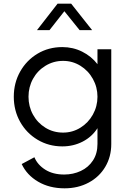

<svg xmlns="http://www.w3.org/2000/svg" viewBox="-20 -804 702 1044"><path d="M98 88 167 51Q184 92 226 118.5Q268 145 329 145Q378 145 419.5 125.5Q461 106 485.5 68.5Q510 31 510 -21V-107Q480 -60 429.5 -34Q379 -8 319 -8Q245 -8 184.5 -44Q124 -80 89.5 -141.5Q55 -203 55 -278Q55 -353 89.5 -414.5Q124 -476 184 -512Q244 -548 319 -548Q377 -548 427 -523Q477 -498 510 -455V-536H585V-21Q585 48 552.5 103Q520 158 462 189Q404 220 331 220Q249 220 187.5 184Q126 148 98 88ZM323 -83Q374 -83 417 -109.5Q460 -136 485 -181Q510 -226 510 -278Q510 -330 485 -375Q460 -420 417 -446.5Q374 -473 323 -473Q271 -473 227.5 -446.5Q184 -420 159.5 -375.5Q135 -331 135 -278Q135 -225 159.5 -180.5Q184 -136 227 -109.5Q270 -83 323 -83ZM293 -784H367L481 -640H413L330 -743L249 -640H181Z"/></svg>

Font: Evergrow Sans 
Style: Regular
Weight: 400
Foundry: 10Web
Version: Version 1.000